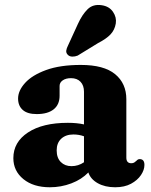

<svg xmlns="http://www.w3.org/2000/svg" viewBox="-20 -758 622 791"><path d="M35 -106.5Q35 -172.5 95.2 -212.2Q155.5 -252 259.5 -252Q297 -252 326 -245.5V-380Q326 -406 311.8 -421Q297.5 -436 272.5 -436Q251.5 -436 238.5 -427Q225.5 -418 225.5 -404V-363.5Q225.5 -327 201 -307.5Q176.5 -288 131.5 -288Q93 -288 73.8 -305Q54.5 -322 54.5 -352Q54.5 -384.5 83.5 -416.5Q112.5 -448.5 170 -469.5Q227.5 -490.5 313 -490.5Q408 -490.5 454.2 -452.5Q500.5 -414.5 500.5 -349V-108.5Q500.5 -85.5 521 -85.5Q529 -85.5 533.5 -88.8Q538 -92 542 -95.5Q544.5 -98.5 547.8 -100.5Q551 -102.5 555.5 -102.5Q575 -102.5 575 -78.5Q575 -58 560.8 -36.8Q546.5 -15.5 519.8 -1Q493 13.5 454.5 13.5Q412.5 13.5 382.8 -3.2Q353 -20 344 -47.5Q316 -18.5 273.8 -2.5Q231.5 13.5 185.5 13.5Q117.5 13.5 76.2 -20.2Q35 -54 35 -106.5ZM213.5 -138.5Q213.5 -107.5 230.5 -90.5Q247.5 -73.5 274.5 -73.5Q302.5 -73.5 326 -89.5V-196.5Q305.5 -204 282.5 -204Q251 -204 232.2 -186.5Q213.5 -169 213.5 -138.5ZM301 -659.5Q318.5 -698 341 -720Q363.5 -742 399 -736.5Q430 -732 445.5 -709.2Q461 -686.5 457 -661Q452.5 -634.5 435.2 -616.2Q418 -598 384 -580.5L300 -529Q289 -524.5 277.8 -524.8Q266.5 -525 259.5 -532Q251.5 -540 253 -549.8Q254.5 -559.5 260 -570Z"/></svg>

Font: Fraunces 9pt S050
Style: Bold
Weight: 700
Version: Version 1.000; ttfautohint (v1.8.3)